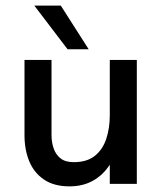

<svg xmlns="http://www.w3.org/2000/svg" viewBox="-20 -653 563 682"><path d="M227 9Q172 9 136.5 -15Q101 -39 84 -80Q67 -121 67 -173V-440H163V-173Q163 -148 170.5 -126Q178 -104 195 -90.5Q212 -77 242 -77Q289 -77 317 -99.5Q345 -122 357.5 -160Q370 -198 370 -244V-440H466V0H370V-68Q346 -31 310 -11Q274 9 227 9ZM220 -478 102 -633H196L295 -478Z"/></svg>

Font: Teachers Medium
Style: Regular
Weight: 500
Designer: Alfredo Marco Pradil, Chank Diesel
Version: Version 1.001